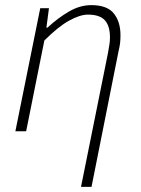

<svg xmlns="http://www.w3.org/2000/svg" viewBox="-20 -512 550 749"><path d="M296 217 401 -304Q405 -327 407 -339.5Q409 -352 409 -366Q409 -411 389 -433Q369 -455 323 -455Q292 -455 249.5 -431.5Q207 -408 153 -354L82 0H40L137 -480H171L161 -404H165Q206 -442 249 -467Q292 -492 336 -492Q398 -492 424 -459.5Q450 -427 450 -375Q450 -357 448.5 -344Q447 -331 442 -310L337 217Z"/></svg>

Font: Source Sans 3 ExtraLight Light
Style: Italic
Weight: 300
Italic angle: -11°
Version: Version 3.052;hotconv 1.1.0;makeotfexe 2.6.0